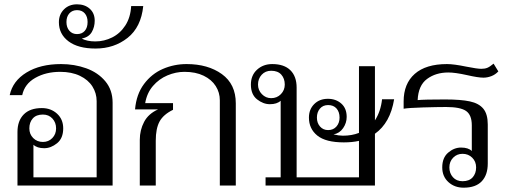

<svg xmlns="http://www.w3.org/2000/svg" viewBox="-20 -860 2361 890"><path d="M61 -248Q61 -300 90 -329.5Q119 -359 174 -359Q216 -359 244.5 -333Q273 -307 273 -265Q273 -219 244.5 -196Q216 -173 185 -173Q152 -173 135 -189V-38H428V-391Q428 -428 408.5 -459Q389 -490 350.5 -508.5Q312 -527 259 -527Q193 -527 143.5 -499Q94 -471 83 -419H25Q39 -485 103 -524Q167 -563 263 -563Q325 -563 379.5 -543.5Q434 -524 468 -483.5Q502 -443 502 -384V0H61ZM240 -265Q240 -292 223 -310.5Q206 -329 179 -329Q148 -329 132 -311Q116 -293 116 -265Q116 -238 134 -220Q152 -202 179 -202Q205 -202 222.5 -220Q240 -238 240 -265Z M253 -757Q253 -793 276.5 -816.5Q300 -840 337 -840Q373 -840 396 -819.5Q419 -799 419 -764Q419 -735 405.5 -711.5Q392 -688 359 -681Q384 -668 422 -668Q463 -668 500 -686.5Q537 -705 561 -742Q585 -779 588 -832H644Q634 -734 571.5 -684.5Q509 -635 423 -635Q342 -635 297.5 -668.5Q253 -702 253 -757ZM386 -758Q386 -783 373 -798Q360 -813 337 -813Q315 -813 301.5 -798Q288 -783 288 -758Q288 -733 301.5 -717.5Q315 -702 337 -702Q360 -702 373 -717Q386 -732 386 -758Z M628 -212Q628 -257 648 -295Q668 -333 713 -353H606Q612 -423 647.5 -470.5Q683 -518 735 -540.5Q787 -563 845 -563Q944 -563 1008.5 -516.5Q1073 -470 1073 -381V0H999V-395Q999 -431 980 -461Q961 -491 924 -509Q887 -527 835 -527Q795 -527 756 -510.5Q717 -494 689 -461.5Q661 -429 653 -382H782V-351Q737 -329 719.5 -296.5Q702 -264 702 -208V0H628Z M1242 -563Q1297 -563 1326 -534.5Q1355 -506 1355 -454V-38H1644V-207Q1613 -200 1574 -200Q1490 -200 1451 -231.5Q1412 -263 1412 -315Q1412 -353 1436.5 -377.5Q1461 -402 1500 -402Q1537 -402 1562 -380Q1587 -358 1587 -318Q1587 -290 1570.5 -266Q1554 -242 1526 -237Q1551 -231 1569 -231Q1611 -231 1644 -244V-553H1718V-302Q1745 -344 1751 -400H1807Q1789 -290 1718 -240V0H1211V-38H1281V-393Q1264 -377 1231 -377Q1200 -377 1171.5 -399.5Q1143 -422 1143 -468Q1143 -511 1171.5 -537Q1200 -563 1242 -563ZM1237 -405Q1264 -405 1282 -423.5Q1300 -442 1300 -468Q1300 -496 1284 -514Q1268 -532 1237 -532Q1210 -532 1193 -513.5Q1176 -495 1176 -468Q1176 -442 1194 -423.5Q1212 -405 1237 -405ZM1501 -257Q1525 -257 1539.5 -273.5Q1554 -290 1554 -315Q1554 -341 1540 -357Q1526 -373 1501 -373Q1477 -373 1463 -356.5Q1449 -340 1449 -315Q1449 -290 1463.5 -273.5Q1478 -257 1501 -257Z M2030 -84Q2030 -129 2057.5 -152.5Q2085 -176 2117 -176Q2151 -176 2167 -160V-279Q2167 -327 2140.5 -345.5Q2114 -364 2048 -364Q2008 -364 1940.5 -362Q1873 -360 1851 -356V-390Q1851 -472 1902.5 -517.5Q1954 -563 2052 -563Q2084 -563 2142 -551Q2192 -541 2211 -541Q2227 -541 2238.5 -545.5Q2250 -550 2268 -565L2290 -529Q2276 -514 2257.5 -507Q2239 -500 2221 -500Q2196 -500 2144 -512Q2090 -524 2058 -524Q2000 -524 1959.5 -494Q1919 -464 1916 -396Q1945 -399 2043 -399Q2116 -399 2158 -390Q2200 -381 2220.5 -356Q2241 -331 2241 -283V-102Q2241 -49 2213 -19.5Q2185 10 2129 10Q2087 10 2058.5 -16Q2030 -42 2030 -84ZM2187 -84Q2187 -111 2169 -129Q2151 -147 2124 -147Q2098 -147 2080.5 -129Q2063 -111 2063 -84Q2063 -57 2079.5 -38.5Q2096 -20 2124 -20Q2155 -20 2171 -38Q2187 -56 2187 -84Z"/></svg>

Font: Taviraj Light
Style: Regular
Weight: 300
Designer: Katatrad Team
Foundry: CadsonDemak
Version: Version 1.001